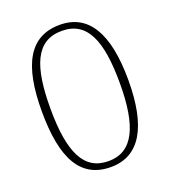

<svg xmlns="http://www.w3.org/2000/svg" viewBox="-134 -823 828 932"><g transform="rotate(-20 279.5 -357.0)"><path d="M280 10C429 10 503 -117 503 -358C503 -602 428 -724 281 -724C124 -724 56 -599 56 -359C56 -111 126 10 280 10ZM279 -21C153 -21 100 -129 100 -358C100 -573 145 -693 280 -693C411 -693 459 -579 459 -358C459 -136 406 -21 279 -21Z"/></g></svg>

Font: Noto Serif Devanagari ExtraLight
Style: Regular
Weight: 200
Designer: Universal Thirst, Indian Type Foundry and the Monotype Design Team
Foundry: Monotype Imaging Inc.
Version: Version 2.004